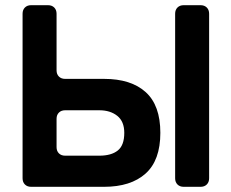

<svg xmlns="http://www.w3.org/2000/svg" viewBox="-20 -720 892 740"><path d="M67 -33V-667Q67 -682 76 -691Q85 -700 100 -700H165Q180 -700 189 -691Q198 -682 198 -667V-449Q198 -434 207 -425Q216 -416 231 -416H381Q485 -416 541.5 -365Q598 -314 598 -208Q598 -102 541 -51Q484 0 381 0H100Q85 0 76 -9Q67 -18 67 -33ZM655 -33V-667Q655 -682 664 -691Q673 -700 688 -700H753Q768 -700 777 -691Q786 -682 786 -667V-33Q786 -18 777 -9Q768 0 753 0H688Q673 0 664 -9Q655 -18 655 -33ZM231 -120H363Q409 -120 434 -140Q459 -160 459 -208Q459 -252 432 -273.5Q405 -295 363 -295H231Q216 -295 207 -286Q198 -277 198 -262V-153Q198 -138 207 -129Q216 -120 231 -120Z"/></svg>

Font: Higure Gothic Black
Style: Regular
Weight: 900
Designer: Yoshimichi Ohira
Foundry: Positype
Version: Version 1.000